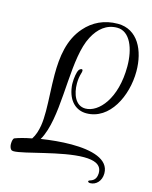

<svg xmlns="http://www.w3.org/2000/svg" viewBox="-125 -812 801 1014"><g transform="rotate(15 275.5 -305.5)"><path d="M467 120H468C498 120 527 94 527 51C527 -27 431 -52 320 -52C265 -52 207 -46 155 -38C165 -54 172 -73 179 -94C227 -247 200 -498 265 -620C294 -675 336 -710 394 -710C464 -710 498 -623 498 -526C498 -349 413 -254 341 -254C286 -254 264 -314 264 -371C264 -391 267 -411 272 -427C274 -433 275 -438 275 -442C275 -448 272 -450 269 -450C264 -450 257 -445 254 -440C246 -427 241 -395 241 -368C241 -361 241 -354 242 -348C252 -267 299 -231 352 -231C480 -231 551 -379 551 -513C551 -627 501 -731 392 -731C317 -731 258 -701 215 -652C151 -580 138 -483 138 -385C138 -317 144 -248 144 -187C144 -159 143 -132 139 -107C134 -78 126 -51 111 -29C73 -22 41 -13 20 -5C13 -2 10 13 10 26C10 31 10 35 11 39C13 48 17 59 26 61C28 61 31 62 34 62C88 62 281 -4 401 -4C458 -4 498 11 498 56V60C496 99 471 103 459 108C457 109 455 111 455 113C455 116 459 120 467 120Z"/></g></svg>

Font: Style Script
Style: Regular
Weight: 400
Designer: Robert E. Leuschke
Foundry: Robert E. Leuschke
Version: Version 1.010